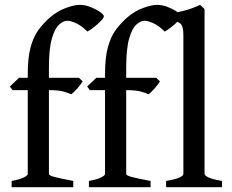

<svg xmlns="http://www.w3.org/2000/svg" viewBox="-20 -777 962 797"><path d="M411.1 -710Q411.1 -702.6 397.9 -689.2Q384.8 -675.8 368.7 -663.3Q352.5 -650.9 342.8 -646Q319.8 -669.4 296.6 -680.2Q273.4 -690.9 259.8 -690.9Q243.2 -690.9 225.3 -675Q207.5 -659.2 195.3 -616.9Q183.1 -574.7 183.1 -496.1V-454.1H307.6L323.2 -439Q314 -424.3 299.1 -407.7Q284.2 -391.1 275.4 -385.7Q263.7 -391.6 242.9 -397.2Q222.2 -402.8 183.1 -402.8V-54.7Q183.1 -48.8 205.1 -42.7Q227.1 -36.6 284.2 -25.9V0H28.3V-25.9Q61.5 -31.7 78.4 -40.3Q95.2 -48.8 95.2 -54.7V-402.8H32.2L21 -418L59.1 -454.1H95.2V-469.2Q95.2 -538.6 107.4 -582.3Q119.6 -626 140.6 -654.1Q161.6 -682.1 187.5 -704.6Q217.3 -730.5 252.7 -743.7Q288.1 -756.8 310.5 -756.8Q333.5 -756.8 356.7 -747.6Q379.9 -738.3 395.5 -727.1Q411.1 -715.8 411.1 -710ZM731.9 -710Q731.9 -702.6 718.8 -689.2Q705.6 -675.8 689.5 -663.3Q673.3 -650.9 663.6 -646Q640.6 -669.4 617.4 -680.2Q594.2 -690.9 580.6 -690.9Q564 -690.9 546.1 -675Q528.3 -659.2 516.1 -616.9Q503.9 -574.7 503.9 -496.1V-454.1H628.4L644 -439Q634.8 -424.3 619.9 -407.7Q605 -391.1 596.2 -385.7Q584.5 -391.6 563.7 -397.2Q543 -402.8 503.9 -402.8V-54.7Q503.9 -48.8 525.9 -42.7Q547.9 -36.6 605 -25.9V0H349.1V-25.9Q382.3 -31.7 399.2 -40.3Q416 -48.8 416 -54.7V-402.8H353L341.8 -418L379.9 -454.1H416V-469.2Q416 -538.6 428.2 -582.3Q440.4 -626 461.4 -654.1Q482.4 -682.1 508.3 -704.6Q538.1 -730.5 573.5 -743.7Q608.9 -756.8 631.3 -756.8Q654.3 -756.8 677.5 -747.6Q700.7 -738.3 716.3 -727.1Q731.9 -715.8 731.9 -710ZM669.4 0V-25.9Q711.4 -33.2 726.3 -40.5Q741.2 -47.9 741.2 -55.7V-627.9Q741.2 -656.7 735.8 -669.2Q730.5 -681.6 716.1 -686Q701.7 -690.4 674.3 -693.4V-717.8Q713.9 -724.6 745.6 -732.9Q777.3 -741.2 810.5 -756.8L829.1 -739.3V-55.7Q829.1 -48.3 845.2 -40.5Q861.3 -32.7 901.4 -25.9V0Z"/></svg>

Font: Gentium Book Plus
Style: Regular
Weight: 400
Designer: Victor Gaultney, Annie Olsen, Iska Routamaa, Becca Hirsbrunner
Foundry: SIL International
Version: Version 6.101